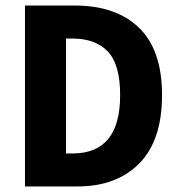

<svg xmlns="http://www.w3.org/2000/svg" viewBox="-20 -672 640 692"><path d="M70 0V-652H250Q398 -652 481 -572Q564 -492 564 -329Q564 -166 482 -83Q400 0 259 0ZM218 -119H242Q413 -119 413 -329Q413 -440 368.5 -486.5Q324 -533 242 -533H218Z"/></svg>

Font: TypoPRO Source Code Pro
Style: Bold
Weight: 700
Monospace: yes
Designer: Paul D. Hunt, Teo Tuominen
Foundry: Adobe Systems Incorporated
Version: Version 2.010;PS 1.0;hotconv 1.0.84;makeotf.lib2.5.63406